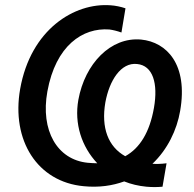

<svg xmlns="http://www.w3.org/2000/svg" viewBox="-20 -731 769 762"><path d="M312 8C373 14 426 6 473 -11C500 0 530 7 561 10C585 12 602 12 625 10L641 -83C617 -80 599 -80 585 -81C645 -138 682 -215 695 -291C727 -475 642 -564 540 -574C419 -585 317 -478 291 -335C274 -240 304 -149 366 -83C354 -83 341 -84 328 -85C207 -97 140 -213 168 -368C201 -550 308 -622 414 -614C429 -612 445 -608 462 -602L478 -698C461 -704 437 -709 419 -710C276 -721 102 -615 60 -378C24 -173 129 -9 312 8ZM398 -324C414 -412 460 -484 524 -477C587 -471 608 -400 591 -303C574 -206 535 -143 477 -111C409 -149 381 -224 398 -324Z"/></svg>

Font: Fixel Text 20240404 Medium
Style: Italic
Weight: 500
Width: 4
Italic angle: -10°
Designer: AlfaBravo + MacPaw
Foundry: Kyrylo Tkachov, Marchela Mozhyna, Serhii Makarenko, Maria Weinstein, Zakhar Kryvoshyya
Version: Version 1.211;Glyphs 3.2 (3225)